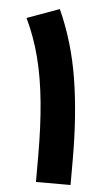

<svg xmlns="http://www.w3.org/2000/svg" viewBox="-50 -706 414 740"><g transform="rotate(5 156.5 -336.0)"><path d="M251.5 0H117.7V-98.6Q117.7 -214.8 108.6 -308.3Q99.6 -401.9 79.6 -479.7Q59.6 -557.6 26.4 -626.5L151.4 -671.9Q206.5 -549.8 229 -410.2Q251.5 -270.5 251.5 -97.2Z"/></g></svg>

Font: Vazirmatn RD FD ExtraBold
Style: Regular
Weight: 800
Designer: Saber Rastikerdar
Foundry: Saber Rastikerdar
Version: Version 33.003